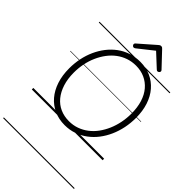

<svg xmlns="http://www.w3.org/2000/svg" viewBox="-425 -1264 1774 1774"><g transform="rotate(45 462.5 -377.0)"><path d="M447 19Q371 19 308 -9.5Q245 -38 200 -90.5Q155 -143 130.5 -217Q106 -291 106 -383Q106 -449 119 -512Q132 -575 157.5 -631.5Q183 -688 219.5 -735Q256 -782 303 -817Q350 -852 407 -871Q464 -890 529 -890Q605 -890 667 -862Q729 -834 774 -782Q819 -730 843 -657Q867 -584 867 -494Q867 -427 854 -363.5Q841 -300 815.5 -242.5Q790 -185 753.5 -137.5Q717 -90 670 -55Q623 -20 567 -0.5Q511 19 447 19ZM450 -35Q504 -35 551.5 -52Q599 -69 639.5 -100Q680 -131 711 -173.5Q742 -216 764 -267Q786 -318 797.5 -375Q809 -432 809 -492Q809 -573 789 -637Q769 -701 731 -745.5Q693 -790 641 -813.5Q589 -837 526 -837Q472 -837 424 -820.5Q376 -804 335.5 -773.5Q295 -743 263.5 -701Q232 -659 209.5 -608.5Q187 -558 175.5 -501.5Q164 -445 164 -385Q164 -303 185 -238Q206 -173 243.5 -127.5Q281 -82 333.5 -58.5Q386 -35 450 -35ZM391 -939Q383 -939 376 -946.5Q369 -954 369 -962Q369 -966 370.5 -969.5Q372 -973 375 -976L535 -1116Q542 -1123 548 -1126Q554 -1129 563 -1129Q571 -1129 576.5 -1125.5Q582 -1122 587 -1116L720 -975Q724 -971 725 -967.5Q726 -964 726 -961Q726 -952 718 -945.5Q710 -939 703 -939Q697 -939 693 -941.5Q689 -944 685 -948L559 -1065L410 -947Q404 -943 400 -941Q396 -939 391 -939ZM0 365H925V375H0ZM0 -20H925V0H0ZM0 -505H925V-500H0ZM0 -885H925V-875H0Z"/></g></svg>

Font: Playwrite GB S Guides
Style: Italic
Weight: 400
Italic angle: -7.01216°
Designer: Veronika Burian, José Scaglione
Foundry: TypeTogether
Version: Version 1.002